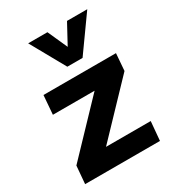

<svg xmlns="http://www.w3.org/2000/svg" viewBox="-186 -886 903 993"><g transform="rotate(-30 265.0 -389.0)"><path d="M505 -507 497 -405 218 -113H485L475 0H28L37 -106L312 -394H63L72 -507ZM369 -778H490L343 -572H252L137 -778H252L305 -660Z"/></g></svg>

Font: Muli ExtraBold
Style: Italic
Weight: 800
Italic angle: -4.541°
Designer: Vernon Adams
Foundry: Vernon Adams
Version: Version 2.000